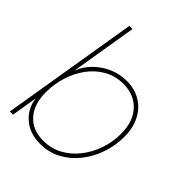

<svg xmlns="http://www.w3.org/2000/svg" viewBox="-208 -842 963 963"><g transform="rotate(45 273.5 -360.5)"><path d="M244.6 7.8Q170.4 7.8 123 -33.9Q75.7 -75.7 68.4 -137.2H67.9L45.4 0H22.9L143.1 -727.5H165.5L107.4 -376H107.9Q124.5 -418.5 158 -451.7Q191.4 -484.9 235.8 -504.2Q280.3 -523.4 329.6 -523.4Q385.7 -523.4 428.5 -497.8Q471.2 -472.2 495.1 -425.5Q519 -378.9 519 -315.4Q519 -254.4 499.3 -196.5Q479.5 -138.7 443.1 -92.5Q406.7 -46.4 356.4 -19.3Q306.2 7.8 244.6 7.8ZM244.6 -14.6Q300.8 -14.6 346.9 -39.8Q393.1 -64.9 426.5 -107.7Q460 -150.4 478.3 -204.1Q496.6 -257.8 496.6 -314.9Q496.6 -402.3 450.2 -451.7Q403.8 -501 329.1 -501Q271.5 -501 225.6 -475.1Q179.7 -449.2 147.7 -405.5Q115.7 -361.8 98.9 -307.6Q82 -253.4 82 -196.3Q82 -111.3 125.5 -63Q168.9 -14.6 244.6 -14.6Z"/></g></svg>

Font: Inter Display Thin
Style: Italic
Weight: 100
Italic angle: -9.39999°
Designer: Rasmus Andersson
Foundry: rsms
Version: Version 4.000;git-a52131595